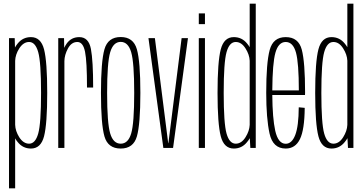

<svg xmlns="http://www.w3.org/2000/svg" viewBox="-20 -805 1977 1045"><path d="M29 220V-597.5H60L61.5 -546.5Q67.5 -557.5 76.5 -568.5Q104.5 -603 148.5 -603Q202.5 -603 219.8 -536.2Q237 -469.5 237 -299.5Q237 -130.5 219.8 -63.5Q202.5 3.5 148.5 3.5Q104.5 3.5 76.5 -31.5Q68 -41.5 62.5 -52V220ZM62.5 -126Q63.5 -92 84.5 -58.5Q107 -23 138.5 -23Q172.5 -23 188 -78.2Q203.5 -133.5 203.5 -299.5Q203.5 -466 188 -521.2Q172.5 -576.5 138.5 -576.5Q107 -576.5 84.5 -541Q63.5 -507.5 62.5 -474Z M453.5 -328.5Q453.5 -470.5 442.8 -523.5Q432 -576.5 401 -576.5Q368.5 -576.5 349.5 -540.5Q331 -506 330.5 -472.5V0H297V-597.5H328.5L329.5 -544.5Q335 -556.5 343 -568Q368 -603 411.5 -603Q462.5 -603 474.8 -538.8Q487 -474.5 487 -328.5Z M637 3.5Q567.5 3.5 548.5 -62.5Q529.5 -128.5 529.5 -299.5Q529.5 -470 548.5 -536.8Q567.5 -603.5 637 -603.5Q706 -603.5 725 -536.8Q744 -470 744 -299.5Q744 -128.5 725 -62.5Q706 3.5 637 3.5ZM637 -23Q677.5 -23 694 -78.5Q710.5 -134 710.5 -299Q710.5 -464.5 694 -520.8Q677.5 -577 637 -577Q596.5 -577 579.8 -520.8Q563 -464.5 563 -299Q563 -134 579.8 -78.5Q596.5 -23 637 -23Z M869 0 788 -597.5H823L895.5 -25.5H896.5L968.5 -597.5H1003L922 0Z M1062 0V-597.5H1095.5V0ZM1062 -732H1095.5V-673.5H1062Z M1342.5 0 1339.5 -53Q1333.5 -42 1324.5 -31.5Q1296.5 3.5 1252.5 3.5Q1199 3.5 1181.5 -63.5Q1164 -130.5 1164 -299.5Q1164 -469.5 1181.5 -536.2Q1199 -603 1252.5 -603Q1296.5 -603 1324.5 -568.5Q1333 -558.5 1339 -548V-785H1372V0ZM1339 -125.5V-474.5Q1337.5 -508 1316.5 -541Q1294.5 -576.5 1263 -576.5Q1228.5 -576.5 1213 -521.2Q1197.5 -466 1197.5 -299.5Q1197.5 -133.5 1213 -78.2Q1228.5 -23 1263 -23Q1294.5 -23 1316.5 -58.5Q1337.5 -92 1339 -125.5Z M1535 3.5Q1465 3.5 1447 -78.5Q1429 -160.5 1429 -300Q1429 -463 1447.8 -533Q1466.5 -603 1535 -603Q1604.5 -603 1622.5 -534.8Q1640.5 -466.5 1640.5 -301Q1640.5 -294.5 1640 -288H1462Q1463 -161.5 1478 -93.5Q1494 -22.5 1535 -22.5Q1568.5 -22.5 1587 -70.5Q1605.5 -118.5 1606 -221L1638.5 -218Q1637.5 -99 1612.5 -47.8Q1587.5 3.5 1535 3.5ZM1462 -313H1606.5Q1606.5 -461.5 1591 -518.5Q1575 -576.5 1535 -576.5Q1495.5 -576.5 1479 -518Q1463 -461.5 1462 -313Z M1874 0 1871 -53Q1865 -42 1856 -31.5Q1828 3.5 1784 3.5Q1730.5 3.5 1713 -63.5Q1695.5 -130.5 1695.5 -299.5Q1695.5 -469.5 1713 -536.2Q1730.5 -603 1784 -603Q1828 -603 1856 -568.5Q1864.5 -558.5 1870.5 -548V-785H1903.5V0ZM1870.5 -125.5V-474.5Q1869 -508 1848 -541Q1826 -576.5 1794.5 -576.5Q1760 -576.5 1744.5 -521.2Q1729 -466 1729 -299.5Q1729 -133.5 1744.5 -78.2Q1760 -23 1794.5 -23Q1826 -23 1848 -58.5Q1869 -92 1870.5 -125.5Z"/></svg>

Font: Anybody Condensed ExtraLight
Style: Regular
Weight: 200
Width: 3
Designer: Tyler Finck
Foundry: Etcetera Type Company
Version: Version 1.010; ttfautohint (v1.8.3) -l 8 -r 50 -G 200 -x 14 